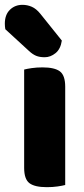

<svg xmlns="http://www.w3.org/2000/svg" viewBox="-44 -767 346 795"><path d="M150 8Q100 8 78 -8.5Q56 -25 56 -72V-479Q67 -482 87.5 -485Q108 -488 132 -488Q182 -488 204 -471.5Q226 -455 226 -408V-1Q215 2 194.5 5Q174 8 150 8ZM-22 -646Q-23 -650 -23.5 -657.5Q-24 -665 -24 -669Q-24 -706 -3 -726.5Q18 -747 49 -747Q69 -747 87.5 -739Q106 -731 123 -710L212 -599Q207 -564 186 -547Q165 -530 141 -530Q120 -530 105.5 -536Q91 -542 76 -556Z"/></svg>

Font: Baloo Bhai 2 ExtraBold
Style: Regular
Weight: 800
Designer: Supriya Tembe, Noopur Datye and Ek Type
Foundry: Ek Type
Version: Version 1.640;PS 1.000;hotconv 16.6.51;makeotf.lib2.5.65220;